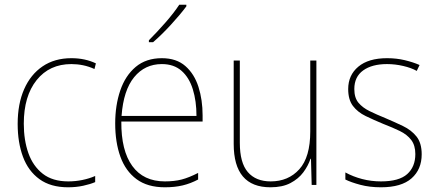

<svg xmlns="http://www.w3.org/2000/svg" viewBox="-20 -785 1852 815"><path d="M269 10Q195 10 147.5 -24.5Q100 -59 77.5 -119.5Q55 -180 55 -259Q55 -344 82.5 -406.5Q110 -469 161 -503.5Q212 -538 283 -538Q341 -538 387 -516L381 -492Q357 -503 332.5 -508Q308 -513 283 -513Q190 -513 135.5 -445Q81 -377 81 -260Q81 -190 100.5 -135Q120 -80 161.5 -47.5Q203 -15 270 -15Q300 -15 329.5 -21Q359 -27 384 -38V-12Q363 -3 333 3.5Q303 10 269 10Z M667 -538Q729 -538 767 -504.5Q805 -471 822.5 -416Q840 -361 840 -295V-269H495Q494 -146 541.5 -80.5Q589 -15 680 -15Q720 -15 751 -23Q782 -31 821 -51V-23Q789 -6 755.5 2Q722 10 680 10Q606 10 559.5 -24.5Q513 -59 491 -120Q469 -181 469 -261Q469 -338 490.5 -401Q512 -464 556 -501Q600 -538 667 -538ZM667 -513Q595 -513 549.5 -457.5Q504 -402 496 -293H814Q814 -356 798.5 -406Q783 -456 750.5 -484.5Q718 -513 667 -513ZM771 -758Q745 -723 705.5 -680Q666 -637 630 -606H612V-614Q646 -648 682 -689Q718 -730 741 -765H771Z M1323 -528V0H1303L1300 -111H1298Q1288 -81 1267.5 -53.5Q1247 -26 1213 -8Q1179 10 1128 10Q972 10 972 -174V-528H998V-179Q998 -94 1032 -54.5Q1066 -15 1129 -15Q1204 -15 1250.5 -66.5Q1297 -118 1297 -227V-528Z M1770 -130Q1770 -66 1727 -28Q1684 10 1597 10Q1549 10 1509.5 -0.5Q1470 -11 1446 -23V-53Q1479 -35 1517.5 -25Q1556 -15 1597 -15Q1674 -15 1708.5 -46Q1743 -77 1743 -131Q1743 -168 1725.5 -191Q1708 -214 1677 -229Q1646 -244 1607 -259Q1566 -276 1532 -292.5Q1498 -309 1478 -335.5Q1458 -362 1458 -407Q1458 -466 1501 -502Q1544 -538 1623 -538Q1663 -538 1698.5 -529.5Q1734 -521 1761 -509L1749 -484Q1726 -497 1691.5 -505Q1657 -513 1623 -513Q1559 -513 1521.5 -486Q1484 -459 1484 -407Q1484 -370 1501.5 -349Q1519 -328 1548.5 -313.5Q1578 -299 1615 -284Q1655 -267 1690.5 -250Q1726 -233 1748 -205.5Q1770 -178 1770 -130Z"/></svg>

Font: Noto Sans SemiCondensed Thin
Style: Regular
Weight: 100
Width: 4
Designer: Monotype Design Team
Foundry: Monotype Imaging Inc.
Version: Version 2.013; ttfautohint (v1.8.4.7-5d5b)